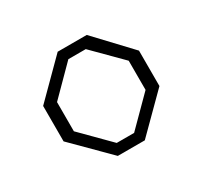

<svg xmlns="http://www.w3.org/2000/svg" viewBox="-111 -649 842 798"><g transform="rotate(-30 310.0 -250.0)"><path d="M245 0H374.5L540 -165V-335L384.5 -500H245L80 -335V-165ZM138 -180V-320L268 -451H351.5L482 -320V-180L351.5 -49H268Z"/></g></svg>

Font: Monaspace Krypton ExtraLight
Style: Regular
Weight: 200
Designer: Riley Cran & the Lettermatic Team
Foundry: Lettermatic
Version: Version 1.101 (Monaspace Krypton)